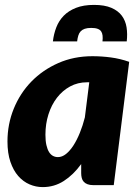

<svg xmlns="http://www.w3.org/2000/svg" viewBox="-20 -756 570 784"><path d="M10.5 0ZM444.5 0H361.5Q347 0 337.2 -3.8Q327.5 -7.5 321.8 -14Q316 -20.5 313.8 -29.5Q311.5 -38.5 311.5 -49V-86Q279.5 -42 240.5 -17Q201.5 8 154.5 8Q126.5 8 100.5 -3.2Q74.5 -14.5 54.5 -37.2Q34.5 -60 22.5 -95.2Q10.5 -130.5 10.5 -178.5Q10.5 -249 36.2 -312.2Q62 -375.5 108.2 -423Q154.5 -470.5 218 -498.5Q281.5 -526.5 357.5 -526.5Q394.5 -526.5 432.5 -521.5Q470.5 -516.5 507.5 -503.5ZM216.5 -114.5Q233.5 -114.5 249.5 -127.2Q265.5 -140 279.8 -162Q294 -184 306 -213.5Q318 -243 326.5 -276.5L344.5 -420H335.5Q297.5 -420 266.2 -403Q235 -386 212.5 -356.8Q190 -327.5 177.8 -288.8Q165.5 -250 165.5 -206Q165.5 -181 169.5 -163.5Q173.5 -146 180.2 -135.2Q187 -124.5 196.2 -119.5Q205.5 -114.5 216.5 -114.5ZM364 -736Q407 -736 434.8 -724Q462.5 -712 477.5 -691.8Q492.5 -671.5 496.8 -644.5Q501 -617.5 497.5 -587H398.5Q400 -600.5 398.8 -611Q397.5 -621.5 392.8 -628.2Q388 -635 378.2 -638.5Q368.5 -642 352.5 -642Q336.5 -642 326.2 -638.5Q316 -635 309.5 -628.2Q303 -621.5 299.8 -611Q296.5 -600.5 295 -587H196Q199.5 -617.5 210 -644.5Q220.5 -671.5 240.2 -691.8Q260 -712 290.5 -724Q321 -736 364 -736Z"/></svg>

Font: Lato Black
Style: Italic
Weight: 900
Italic angle: -7°
Designer: Lukasz Dziedzic
Foundry: tyPoland Lukasz Dziedzic
Version: Version 2.007; 2014-02-27